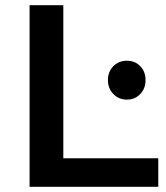

<svg xmlns="http://www.w3.org/2000/svg" viewBox="-20 -720 639 740"><path d="M94 0V-700H224V-110H590V0ZM469 -336Q438 -336 417 -357.5Q396 -379 396 -411Q396 -444 417 -465Q438 -486 469 -486Q500 -486 520.5 -465Q541 -444 541 -411Q541 -379 520.5 -357.5Q500 -336 469 -336Z"/></svg>

Font: Montserrat Thin SemiBold
Style: Regular
Weight: 600
Version: Version 9.000